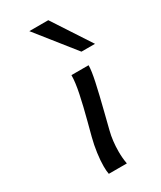

<svg xmlns="http://www.w3.org/2000/svg" viewBox="-194 -833 753 900"><g transform="rotate(-30 182.0 -383.0)"><path d="M242.2 -261.7 220.2 -174.3Q207.5 -125 207.5 -66.4Q207.5 -30.8 213.4 0H115.7Q112.3 -16.6 112.3 -42.5Q112.3 -74.2 117.7 -113Q123 -151.9 132.8 -189.5L151.9 -262.2Q170.9 -334 183.1 -392.6Q195.3 -451.2 195.3 -488.3H288.1Q288.1 -459.5 275.6 -401.9Q263.2 -344.2 242.2 -261.7ZM230 -765.6 364.3 -560.1H291L127.4 -765.6Z"/></g></svg>

Font: Lesson One
Style: Italic
Weight: 400
Italic angle: -14°
Designer: But Ko, Victor Gaultney, Annie Olsen, Julie Remington, Don Collingsworth, Eric Hays, Becca Hirsbrunner
Version: Version 1.100